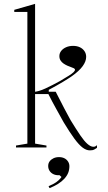

<svg xmlns="http://www.w3.org/2000/svg" viewBox="-20 -765 559 996"><path d="M162 -20 221 -10V0H63V-10L122 -20V-703H54V-714L162 -745ZM152 -277V-288Q179 -289 216.5 -306.5Q254 -324 290 -344Q319 -361 336.5 -372Q354 -383 361.5 -390.5Q369 -398 369 -403Q369 -408 363 -411Q357 -414 348 -417Q339 -420 329 -424.5Q319 -429 309.5 -435.5Q300 -442 294 -451.5Q288 -461 288 -474Q288 -489 297.5 -501Q307 -513 323 -520Q339 -527 359 -527Q379 -527 394 -520Q409 -513 418 -500Q427 -487 427 -470Q427 -447 409 -422Q391 -397 353 -370Q336 -358 306 -340Q276 -322 233 -299V-289H269Q295 -237 314.5 -200.5Q334 -164 346 -142Q376 -93 396.5 -63Q417 -33 433 -19Q449 -5 461 -4Q468 -3 473 -5Q478 -7 483 -12V2Q477 6 471 9.5Q465 13 459 14Q453 15 446 15Q428 15 409 1Q390 -13 366 -45.5Q342 -78 310 -131Q292 -164 272 -199.5Q252 -235 231 -277ZM237 211 232 201Q246 195 259 188Q272 181 282.5 171.5Q293 162 299 153L289 144H283Q268 144 256 138Q244 132 237 121Q230 110 230 96Q230 82 237.5 72Q245 62 257.5 56Q270 50 286 50Q302 50 314 56Q326 62 333 73Q340 84 340 97Q340 116 333.5 132Q327 148 313.5 162.5Q300 177 281 189Q262 201 237 211Z"/></svg>

Font: Kalnia ExtraLight
Style: Regular
Weight: 250
Designer: Frida Medrano
Foundry: Frida Medrano
Version: Version 1.105